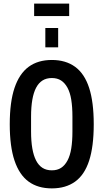

<svg xmlns="http://www.w3.org/2000/svg" viewBox="-20 -1031 573 1063"><path d="M267 12Q190 12 138.5 -25.5Q87 -63 60.5 -141.5Q34 -220 34 -343Q34 -466 60.5 -544.5Q87 -623 138.5 -661Q190 -699 267 -699Q344 -699 396 -661Q448 -623 473.5 -544.5Q499 -466 499 -343Q499 -220 473.5 -141.5Q448 -63 396 -25.5Q344 12 267 12ZM267 -88Q297 -88 318 -101.5Q339 -115 353.5 -142Q368 -169 374.5 -209Q381 -249 381 -303V-385Q381 -439 374.5 -479Q368 -519 353.5 -545.5Q339 -572 318 -585.5Q297 -599 267 -599Q237 -599 215.5 -585.5Q194 -572 180 -545.5Q166 -519 159 -479Q152 -439 152 -385V-303Q152 -249 159 -209Q166 -169 180 -142Q194 -115 215.5 -101.5Q237 -88 267 -88ZM231 -769V-876H302V-769ZM169 -942V-1011H363V-942Z"/></svg>

Font: Archivo ExtraCondensed SemiBold
Style: Regular
Weight: 600
Width: 2
Designer: Hector Gatti
Foundry: Omnibus-Type
Version: Version 2.001